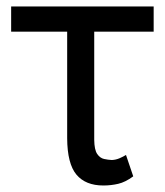

<svg xmlns="http://www.w3.org/2000/svg" viewBox="-20 -566 512 596"><path d="M457 -545.9V-467.8H14.6V-545.9ZM188.5 -545.9H272.5V-131.8Q272.9 -101.1 281.7 -88.1Q290.5 -75.2 303.2 -72.5Q315.9 -69.8 327.1 -69.3Q339.8 -69.8 351.6 -75Q363.3 -80.1 371.1 -85L393.6 -18.6Q369.1 -0.5 346.9 4.6Q324.7 9.8 300.8 9.8Q245.6 9.8 217.3 -23.9Q189 -57.6 188.5 -136.7Z"/></svg>

Font: Inter V
Style: 
Weight: 400
Designer: Rasmus Andersson
Foundry: rsms
Version: Version 4.000;git-a3f224843